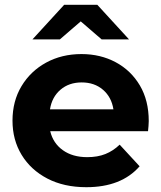

<svg xmlns="http://www.w3.org/2000/svg" viewBox="-20 -771 671 799"><path d="M339 8Q246 8 177 -28Q108 -64 70 -126.5Q32 -189 32 -269Q32 -350 69.5 -412.5Q107 -475 172 -510.5Q237 -546 319 -546Q398 -546 461.5 -512Q525 -478 562 -415.5Q599 -353 599 -267Q599 -258 598 -246.5Q597 -235 596 -225H189Q201 -175 241.5 -146Q282 -117 343 -117Q386 -117 418.5 -130Q451 -143 478 -169L561 -79Q485 8 339 8ZM188 -316H452Q444 -367 408.5 -397.5Q373 -428 320 -428Q267 -428 231.5 -397.5Q196 -367 188 -316ZM115 -607 247 -751H385L517 -607H403L316 -682L229 -607Z"/></svg>

Font: Montserrat
Style: Bold
Weight: 700
Designer: Julieta Ulanovsky
Foundry: Julieta Ulanovsky
Version: Version 9.000; ttfautohint (v1.8.4.7-5d5b)